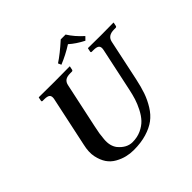

<svg xmlns="http://www.w3.org/2000/svg" viewBox="-198 -1000 1204 1204"><g transform="rotate(-45 404.0 -397.5)"><path d="M542 -805.2Q572.3 -756.3 623 -710.9L602.5 -689.9Q546.9 -718.3 509.8 -752Q452.1 -715.3 389.6 -689.9L380.4 -710.9Q430.2 -743.2 499 -805.2ZM642.1 -568.8Q647 -592.8 636.5 -602.8Q626 -612.8 596.2 -612.8H582.5Q573.7 -612.8 575.2 -621.1L580.1 -645L582.5 -646Q655.3 -645 694.3 -645L806.2 -646L808.1 -645L803.2 -621.1Q801.8 -613.3 793.5 -612.8H779.3Q724.1 -612.8 714.8 -568.8L656.7 -294.9Q644.5 -237.3 629.6 -194.6Q614.7 -151.9 589.6 -111.3Q564.5 -70.8 530.8 -45.7Q497.1 -20.5 446.8 -5.4Q396.5 9.8 332 9.8Q300.8 9.8 270.3 2.4Q239.7 -4.9 208.7 -22.2Q177.7 -39.6 158.4 -67.9Q139.2 -96.2 130.1 -138.2Q121.1 -180.2 134.3 -236.8L205.1 -568.8Q210 -592.8 199.7 -602.8Q189.5 -612.8 160.2 -612.8H146.5Q137.7 -612.8 139.2 -621.1L144 -645L146.5 -646Q243.2 -645 283.2 -645L418.5 -646L419.9 -645L415 -621.1Q413.6 -613.3 405.3 -612.8H391.1Q361.8 -612.8 347.2 -602.1Q332.5 -591.3 328.1 -568.8L264.2 -270Q256.8 -236.3 253.9 -217.5Q251 -198.7 248.5 -169.7Q246.1 -140.6 251.7 -118.7Q257.3 -96.7 270 -80.1Q310.5 -31.2 361.8 -30.8Q404.3 -30.8 438.7 -46.6Q473.1 -62.5 495.4 -86.2Q517.6 -109.9 535.4 -144.8Q553.2 -179.7 562.7 -210.2Q572.3 -240.7 580.1 -277.8Z"/></g></svg>

Font: Linux Libertine Slanted
Style: Semibold Slanted
Weight: 600
Designer: Philipp H. Poll
Foundry: Philipp H. Poll
Version: Version 5.1.1